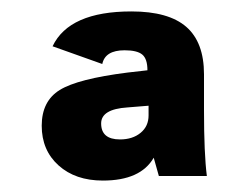

<svg xmlns="http://www.w3.org/2000/svg" viewBox="-20 -711 435 336"><path d="M157 -495Q157 -467 190 -467Q212 -467 226 -478.5Q240 -490 240 -509V-526L203 -523Q157 -520 157 -495ZM249 -435Q226 -395 160 -395Q112 -395 82.5 -421.5Q53 -448 53 -491Q53 -534 84.5 -553.5Q116 -573 203 -584L238 -588Q238 -608 229 -615.5Q220 -623 198 -623Q164 -623 159 -599L72 -630Q101 -691 210 -691Q275 -691 306 -664Q337 -637 337 -581V-578V-518Q337 -442 342 -403H258Z"/></svg>

Font: Atkinson Hyperlegible Pro
Style: Bold
Weight: 700
Designer: Elliott Scott, Megan Eiswerth, Linus Boman, Theodore Petrosky, Jacob Perez
Foundry: Braille Institute
Version: Version 1.5.1